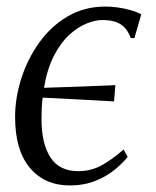

<svg xmlns="http://www.w3.org/2000/svg" viewBox="-20 -555 474 585"><path d="M192 10Q116.5 10 71.2 -43.5Q26 -97 26 -198.5Q26 -256.5 44.8 -315.5Q63.5 -374.5 99 -424.5Q134.5 -474.5 185.8 -504.8Q237 -535 301 -535Q320 -535 339.5 -532.2Q359 -529.5 377.5 -524.2Q396 -519 410.5 -511.5L389.5 -439H378.5Q370 -461.5 357.5 -473.2Q345 -485 328.5 -489.5Q312 -494 291.5 -494Q270 -494 243.5 -483.2Q217 -472.5 191 -448.8Q165 -425 144.5 -385.5Q124 -346 114 -287.5Q173 -289.5 224.5 -291.2Q276 -293 331.5 -295.5L327.5 -246Q273 -249 218.8 -252Q164.5 -255 110 -257.5Q108 -242.5 107.2 -226Q106.5 -209.5 106.5 -192Q106.5 -117 133.8 -75.2Q161 -33.5 218.5 -33.5Q257.5 -33.5 290 -51.5Q322.5 -69.5 356.5 -99.5L369 -77Q356 -60.5 332 -40Q308 -19.5 272.8 -4.8Q237.5 10 192 10Z"/></svg>

Font: Merriweather 96pt Light
Style: Italic
Weight: 300
Italic angle: -7.8°
Version: Version 2.101